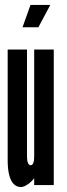

<svg xmlns="http://www.w3.org/2000/svg" viewBox="-20 -747 272 775"><path d="M103 -727 71 -637H135L183 -727ZM118 -116C118 -95 114 -80 104 -80C94 -80 89 -94 89 -115V-547H11V-99C11 -66 15 8 65 8C82 8 108 -13 118 -28V0H197V-547H118Z"/></svg>

Font: League Gothic Condensed
Style: Regular
Weight: 400
Width: 3
Designer: Tyler Finck
Foundry: The League of Moveable Type
Version: Version 1.001;PS 001.001;hotconv 1.0.56;makeotf.lib2.0.21325